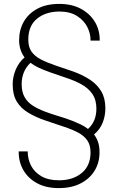

<svg xmlns="http://www.w3.org/2000/svg" viewBox="-20 -732 606 984"><path d="M281 232Q215 232 169 206.5Q123 181 99 138.5Q75 96 76 44H122Q122 84 139.5 117.5Q157 151 192.5 171.5Q228 192 282 192Q354 192 399 154.5Q444 117 444 49Q444 11 427 -13Q410 -37 379.5 -53Q349 -69 306 -83Q263 -97 211 -115Q162 -132 124.5 -154.5Q87 -177 66 -211.5Q45 -246 45 -300Q45 -338 60.5 -375Q76 -412 106 -438Q92 -456 85 -478.5Q78 -501 78 -526Q78 -579 102 -621Q126 -663 172 -687.5Q218 -712 284 -712Q348 -712 394.5 -687Q441 -662 466.5 -619.5Q492 -577 491 -524H444Q445 -558 428 -592.5Q411 -627 375 -650Q339 -673 283 -673Q213 -672 169 -635.5Q125 -599 125 -529Q125 -491 141.5 -467.5Q158 -444 188.5 -428Q219 -412 261.5 -397.5Q304 -383 357 -365Q406 -347 442.5 -322.5Q479 -298 499.5 -263Q520 -228 520 -177Q520 -139 506.5 -104Q493 -69 462 -43Q476 -24 483 -2.5Q490 19 490 46Q491 98 466.5 140Q442 182 395 207Q348 232 281 232ZM431 -71Q453 -91 463.5 -117Q474 -143 474 -175Q474 -221 453 -251Q432 -281 397 -300Q362 -319 321 -332.5Q280 -346 241 -360Q204 -373 179.5 -384.5Q155 -396 136 -410Q113 -388 102 -360.5Q91 -333 91 -301Q91 -261 106 -234.5Q121 -208 147.5 -191Q174 -174 208 -161Q242 -148 279.5 -137Q317 -126 353 -112Q375 -103 395 -93.5Q415 -84 431 -71Z"/></svg>

Font: DM Sans 11pt ExtraLight
Style: Regular
Weight: 250
Version: Version 4.004;gftools[0.9.30]